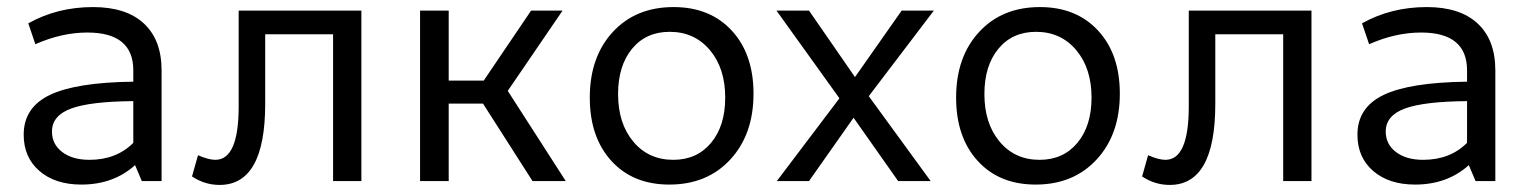

<svg xmlns="http://www.w3.org/2000/svg" viewBox="-20 -512 4324 543"><path d="M210 10Q136 10 91.5 -28.5Q47 -67 47 -131Q47 -208 121 -243.5Q195 -279 357 -281V-313Q357 -420 227 -420Q155 -420 80 -387L60 -446Q142 -492 243 -492Q337 -492 387 -445.5Q437 -399 437 -313V0H381L362 -45Q301 10 210 10ZM127 -140Q127 -104 156 -82Q185 -60 233 -60Q309 -60 357 -108V-226Q235 -225 181 -205Q127 -185 127 -140Z M601 11Q559 11 523 -13L540 -73Q570 -60 589 -60Q655 -60 655 -211V-482H1002V0H922V-415H730V-218Q730 11 601 11Z M1168 0V-482H1249V-284H1348L1482 -482H1571L1416 -255L1580 0H1486L1346 -219H1249V0Z M1873 10Q1770 10 1709 -57Q1648 -124 1648 -236Q1648 -351 1713 -421.5Q1778 -492 1885 -492Q1988 -492 2049.5 -425.5Q2111 -359 2111 -247Q2111 -132 2045.5 -61Q1980 10 1873 10ZM1884 -60Q1951 -60 1991 -108Q2031 -156 2031 -236Q2031 -319 1987.5 -370.5Q1944 -422 1874 -422Q1807 -422 1767.5 -374Q1728 -326 1728 -246Q1728 -163 1771 -111.5Q1814 -60 1884 -60Z M2177 0 2354 -234 2176 -482H2268L2398 -294L2530 -482H2621L2437 -240L2612 0H2520L2394 -179L2268 0Z M2909 10Q2806 10 2745 -57Q2684 -124 2684 -236Q2684 -351 2749 -421.5Q2814 -492 2921 -492Q3024 -492 3085.5 -425.5Q3147 -359 3147 -247Q3147 -132 3081.5 -61Q3016 10 2909 10ZM2920 -60Q2987 -60 3027 -108Q3067 -156 3067 -236Q3067 -319 3023.5 -370.5Q2980 -422 2910 -422Q2843 -422 2803.5 -374Q2764 -326 2764 -246Q2764 -163 2807 -111.5Q2850 -60 2920 -60Z M3288 11Q3246 11 3210 -13L3227 -73Q3257 -60 3276 -60Q3342 -60 3342 -211V-482H3689V0H3609V-415H3417V-218Q3417 11 3288 11Z M3982 10Q3908 10 3863.5 -28.5Q3819 -67 3819 -131Q3819 -208 3893 -243.5Q3967 -279 4129 -281V-313Q4129 -420 3999 -420Q3927 -420 3852 -387L3832 -446Q3914 -492 4015 -492Q4109 -492 4159 -445.5Q4209 -399 4209 -313V0H4153L4134 -45Q4073 10 3982 10ZM3899 -140Q3899 -104 3928 -82Q3957 -60 4005 -60Q4081 -60 4129 -108V-226Q4007 -225 3953 -205Q3899 -185 3899 -140Z"/></svg>

Font: Cantarell
Style: Regular
Weight: 400
Designer: Dave Crossland, Nikolaus Waxweiler, Florian Fecher, Jacques Le Bailly, Eben Sorkin, Alexei Vanyashin, Alexios Zavras, Em
Version: Version 0.303